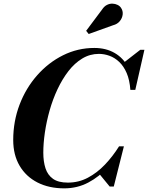

<svg xmlns="http://www.w3.org/2000/svg" viewBox="-20 -1023 812 1053"><path d="M332.5 10Q248.5 10 185.5 -22.2Q122.5 -54.5 87.5 -114Q52.5 -173.5 52.5 -255Q52.5 -357.5 87.2 -448.8Q122 -540 183.8 -610Q245.5 -680 326 -720Q406.5 -760 497.5 -760Q561.5 -760 609.2 -732.2Q657 -704.5 683.5 -653Q710 -601.5 710 -530H695Q691 -584.5 674.8 -622.2Q658.5 -660 634 -683.2Q609.5 -706.5 580.5 -717Q551.5 -727.5 522.5 -727.5Q473 -727.5 431 -702Q389 -676.5 355.2 -632.8Q321.5 -589 295.5 -533.8Q269.5 -478.5 252.2 -417.5Q235 -356.5 226.2 -296.8Q217.5 -237 217.5 -185.5Q217.5 -137 229.5 -100Q241.5 -63 270.8 -42.2Q300 -21.5 352 -21.5Q411.5 -21.5 462.2 -48.5Q513 -75.5 555.8 -120.5Q598.5 -165.5 633 -220.5H648Q618 -159 571.5 -106.5Q525 -54 464.5 -22Q404 10 332.5 10ZM581.5 0 524.5 -69.5Q544 -87 564.5 -108Q585 -129 603 -155.5L633 -220.5H659.5L604 0ZM695 -530 694.5 -593Q687.5 -617 678.5 -636.5Q669.5 -656 655.5 -677L749.5 -750H772L722 -530ZM466.5 -836.5 452.5 -854 540 -971Q551.5 -988.5 566.5 -996Q581.5 -1003.5 596.8 -1003Q612 -1002.5 624.8 -996.2Q637.5 -990 644 -979.5Q655 -963.5 652.8 -943.5Q650.5 -923.5 637 -907Q623.5 -890.5 600 -884.5Z"/></svg>

Font: Bodoni Moda 9pt
Style: Bold Italic
Weight: 700
Italic angle: -13°
Designer: Owen Earl
Foundry: indestructible type
Version: Version 2.004